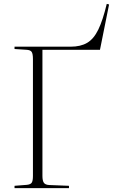

<svg xmlns="http://www.w3.org/2000/svg" viewBox="-20 -971 593 991"><path d="M55 0V-12L119 -17Q138 -19 144 -28.5Q150 -38 150 -63V-666Q150 -693 143.5 -703Q137 -713 117 -714L55 -718V-730H344Q396 -730 430 -750Q464 -770 487.5 -818.5Q511 -867 531 -951L543 -948L496 -714H199V-63Q199 -38 206.5 -27.5Q214 -17 234 -16L336 -12V0Z"/></svg>

Font: Literata 72pt ExtraLight
Style: Regular
Weight: 200
Designer: Latin by Veronika Burian and Jose Scaglione. Greek by Irene Vlachou. Cyrillic by Vera Evstafieva.
Foundry: TypeTogether
Version: Version 3.002